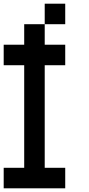

<svg xmlns="http://www.w3.org/2000/svg" viewBox="-20 -1020 484 1040"><path d="M333.3 -888.9H222.2V-1000H333.3ZM222.2 -777.8H333.3V-666.7H222.2V-111.1H333.3V0H0V-111.1H111.1V-666.7H0V-777.8H111.1V-888.9H222.2Z"/></svg>

Font: Pixeloid Sans
Style: Regular
Weight: 400
Designer: GGBotNet
Foundry: GGBotNet
Version: 0.5